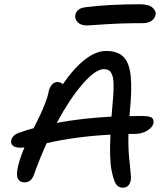

<svg xmlns="http://www.w3.org/2000/svg" viewBox="-20 -889 766 897"><path d="M387.2 -770Q357.4 -770 342.8 -785.2Q328.1 -800.3 332 -818.8Q337.9 -850.1 377.9 -855Q485.4 -869.1 632.8 -869.1Q674.8 -869.1 692.6 -853.3Q710.4 -837.4 707 -819.8Q703.1 -801.8 687.5 -791.3Q671.9 -780.8 647.9 -780.8Q549.8 -780.8 469.5 -775.4Q389.2 -770 387.2 -770ZM74.2 -199.2Q50.8 -199.2 40.3 -208.5Q29.8 -217.8 32.2 -232.9Q38.1 -258.8 69.8 -269Q107.4 -282.7 137.2 -290Q160.2 -335.9 168.7 -354Q177.2 -372.1 190.2 -404.5Q203.1 -437 207 -460Q211.4 -481 222.4 -493.4Q233.4 -505.9 249 -505.9Q260.7 -505.9 273.9 -496.1Q325.7 -571.3 377.2 -611.1Q428.7 -650.9 475.1 -650.9Q530.8 -650.9 557.9 -622.3Q585 -593.8 590.8 -531.7Q596.7 -469.7 586.9 -372.1Q586.4 -367.7 585.9 -359.1Q585.4 -350.6 585 -346.2Q604 -347.2 641.1 -347.2Q677.2 -347.2 688.5 -339.4Q699.7 -331.5 696.8 -313Q692.9 -293.9 667.5 -278.6Q642.1 -263.2 609.9 -263.2H580.1Q578.6 -206.5 582.8 -157.7Q586.9 -108.9 590.1 -83.5Q593.3 -58.1 590.8 -45.9Q583.5 -12.2 553.2 -12.2Q532.2 -12.2 521.2 -30Q510.3 -47.9 501 -94.2Q490.7 -148.4 496.1 -259.8Q337.4 -252 198.2 -220.2Q164.1 -145.5 140.1 -77.1Q127.4 -37.1 95.2 -37.1Q49.8 -37.1 62 -101.1Q68.8 -139.2 94.2 -200.2Q88.4 -199.2 74.2 -199.2ZM464.8 -565.9Q426.3 -565.9 366 -496.6Q305.7 -427.2 245.1 -314.9Q359.4 -336.4 501 -344.2Q501.5 -350.6 502.4 -361.6Q503.4 -372.6 503.9 -378.9Q507.3 -415.5 509 -440.4Q510.7 -465.3 510.7 -488Q510.7 -510.7 508.1 -524.2Q505.4 -537.6 500 -547.6Q494.6 -557.6 486.1 -561.8Q477.5 -565.9 464.8 -565.9Z"/></svg>

Font: Shantell Sans Irregular
Style: Italic
Weight: 400
Italic angle: -11.31°
Designer: Stephen Nixon, Anya Danilova, Shantell Martin
Foundry: Arrow Type
Version: Version 1.006;[9816181b4]